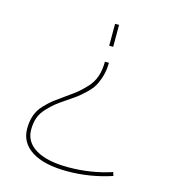

<svg xmlns="http://www.w3.org/2000/svg" viewBox="-111 -610 827 930"><g transform="rotate(15 302.5 -145.0)"><path d="M351 -410V-520H371V-410ZM351 -330H371Q371 -293 361.5 -261.5Q352 -230 340 -209.5Q328 -189 304 -166.5Q280 -144 264.5 -132.5Q249 -121 219 -101Q186 -79 170 -66Q154 -53 132 -30Q110 -7 100.5 19.5Q91 46 91 80Q91 142 148.5 176Q206 210 311 210Q425 210 528 176L534 194Q426 230 311 230Q196 230 133.5 190.5Q71 151 71 80Q71 43 81.5 13Q92 -17 116 -42Q140 -67 157 -80Q174 -93 208 -117Q244 -142 261.5 -156Q279 -170 304 -196.5Q329 -223 340 -256Q351 -289 351 -330Z"/></g></svg>

Font: M PLUS 1p Thin
Style: Regular
Weight: 250
Version: Version 1.062